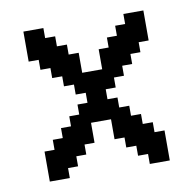

<svg xmlns="http://www.w3.org/2000/svg" viewBox="-60 -530 595 591"><g transform="rotate(-10 237.0 -234.5)"><path d="M49.8 0V-93.8H81.1V-125H112.3V-156.2H143.6V-187.5H174.8V-218.8H206.1V-250H174.8V-281.2H143.6V-312.5H112.3V-343.8H81.1V-375H49.8V-468.8H112.3V-437.5H143.6V-406.2H174.8V-375H206.1V-312.5H268.6V-375H299.8V-406.2H331.1V-437.5H362.3V-468.8H424.8V-375H393.6V-343.8H362.3V-312.5H331.1V-281.2H299.8V-250H268.6V-218.8H299.8V-187.5H331.1V-156.2H362.3V-125H393.6V-93.8H424.8V0H362.3V-31.2H331.1V-62.5H299.8V-93.8H268.6V-156.2H206.1V-93.8H174.8V-62.5H143.6V-31.2H112.3V0Z"/></g></svg>

Font: Terminal Grotesque
Style: Regular
Weight: 400
Designer: Raphaël Bastide
Foundry: http://raphaelbastide.com
Version: Version 1.0